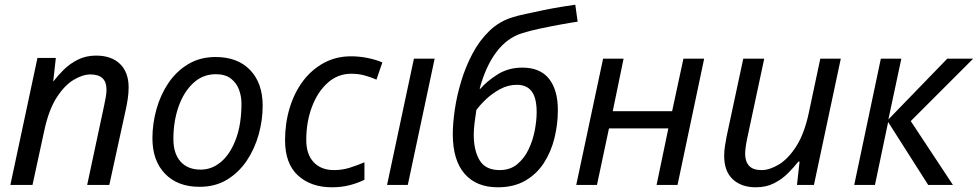

<svg xmlns="http://www.w3.org/2000/svg" viewBox="-20 -785 4151 815"><path d="M24 0 139 -539H217L206 -440H207Q226 -465 251.5 -490Q277 -515 311 -532Q345 -549 388 -549Q453 -549 489.5 -513.5Q526 -478 526 -414Q526 -391 522.5 -367Q519 -343 515 -325L444 0H350L422 -337Q427 -360 429.5 -375.5Q432 -391 432 -405Q432 -469 364 -469Q331 -469 292.5 -446Q254 -423 220.5 -371Q187 -319 168 -231L118 0Z M827 8Q734 8 680.5 -47.5Q627 -103 627 -198Q627 -260 644 -321Q661 -382 694.5 -432Q728 -482 778.5 -512.5Q829 -543 895 -543Q989 -543 1042 -487.5Q1095 -432 1095 -336Q1095 -275 1078 -214Q1061 -153 1027.5 -103Q994 -53 944 -22.5Q894 8 827 8ZM832 -65Q880 -65 919 -98.5Q958 -132 981.5 -195Q1005 -258 1005 -346Q1005 -376 994.5 -404.5Q984 -433 960 -451.5Q936 -470 896 -470Q841 -470 800.5 -432.5Q760 -395 738 -332.5Q716 -270 716 -195Q716 -133 746.5 -99Q777 -65 832 -65Z M1389 10Q1300 10 1245 -40Q1190 -90 1190 -190Q1190 -262 1209.5 -326.5Q1229 -391 1265.5 -440Q1302 -489 1354 -517.5Q1406 -546 1470 -546Q1505 -546 1540 -539Q1575 -532 1603 -520L1578 -447Q1558 -456 1530.5 -464Q1503 -472 1471 -472Q1414 -472 1371 -433.5Q1328 -395 1304 -331Q1280 -267 1280 -191Q1280 -130 1311.5 -96.5Q1343 -63 1398 -63Q1433 -63 1464.5 -73Q1496 -83 1527 -96V-22Q1499 -8 1464.5 1Q1430 10 1389 10Z M1623 0 1737 -536H1825L1711 0Z M2093 10Q2002 10 1952 -47.5Q1902 -105 1902 -216Q1902 -261 1910.5 -319.5Q1919 -378 1937.5 -439.5Q1956 -501 1985.5 -557Q2015 -613 2057.5 -654Q2100 -695 2157 -712Q2175 -718 2209.5 -725.5Q2244 -733 2285 -741.5Q2326 -750 2363 -756Q2400 -762 2422 -765L2432 -693Q2404 -689 2360 -681Q2316 -673 2271.5 -663.5Q2227 -654 2196 -644Q2132 -624 2087 -564Q2042 -504 2016 -409L2019 -408Q2046 -440 2092 -469Q2138 -498 2197 -498Q2273 -498 2310.5 -450.5Q2348 -403 2348 -318Q2348 -257 2333.5 -198.5Q2319 -140 2288.5 -93Q2258 -46 2209.5 -18Q2161 10 2093 10ZM2101 -63Q2145 -63 2175 -87.5Q2205 -112 2223.5 -150.5Q2242 -189 2250 -231.5Q2258 -274 2258 -309Q2258 -369 2237 -397Q2216 -425 2174 -425Q2137 -425 2103.5 -407Q2070 -389 2044 -364.5Q2018 -340 2002 -318Q1998 -291 1994.5 -264Q1991 -237 1991 -213Q1991 -146 2016 -104.5Q2041 -63 2101 -63Z M2426 0 2540 -536H2627L2581 -313H2833L2881 -536H2969L2856 0H2767L2817 -240H2565L2514 0Z M3188 10Q3127 10 3090.5 -24Q3054 -58 3054 -123Q3054 -146 3057.5 -166.5Q3061 -187 3065 -209L3135 -536H3224L3152 -199Q3143 -156 3143 -132Q3143 -100 3159.5 -81.5Q3176 -63 3213 -63Q3247 -63 3286.5 -87Q3326 -111 3360 -164Q3394 -217 3413 -305L3462 -536H3549L3435 0H3363L3374 -99H3369Q3350 -75 3324.5 -49.5Q3299 -24 3265.5 -7Q3232 10 3188 10Z M3606 0 3719 -536H3806L3751 -278L4001 -536H4111L3846 -271L4025 0H3920L3750 -267L3694 0Z"/></svg>

Font: Manna Sans
Style: Italic
Weight: 400
Italic angle: -12°
Designer: Monotype Design Team
Foundry: Monotype Imaging Inc.
Version: Version 2.001.1; ttfautohint (v1.8.2)